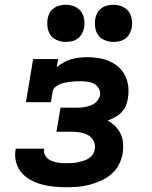

<svg xmlns="http://www.w3.org/2000/svg" viewBox="-20 -778 640 806"><path d="M259 8Q233 8 207 5.5Q181 3 156.5 -3.5Q132 -10 109.5 -22Q87 -34 71 -52.5Q55 -71 48 -96Q41 -121 45 -147Q45 -149 45.5 -150.5Q46 -152 46 -154H165Q165 -153 165 -152.5Q165 -152 165 -151Q163 -141 167 -131Q171 -121 178.5 -114Q186 -107 196 -103Q206 -99 216.5 -96.5Q227 -94 237.5 -93.5Q248 -93 259 -93Q271 -93 282.5 -93.5Q294 -94 305.5 -96.5Q317 -99 329 -102.5Q341 -106 351.5 -112.5Q362 -119 369 -129.5Q376 -140 378 -152Q381 -170 373 -186Q365 -202 350 -210.5Q335 -219 317 -222Q299 -225 281 -225H217L234 -326H298Q308 -326 318 -326.5Q328 -327 338 -329Q348 -331 358 -334.5Q368 -338 377 -344Q386 -350 392 -359.5Q398 -369 400 -379Q402 -394 394.5 -407Q387 -420 374.5 -426.5Q362 -433 346.5 -435Q331 -437 316 -437Q305 -437 294.5 -436.5Q284 -436 273.5 -434.5Q263 -433 252.5 -431Q242 -429 231.5 -424.5Q221 -420 212 -412.5Q203 -405 201 -394L194 -349H89L119 -530H224L218 -496Q231 -507 247 -516Q263 -525 279.5 -529.5Q296 -534 313 -536Q330 -538 347 -538Q371 -538 395 -534Q419 -530 440.5 -520.5Q462 -511 479 -495.5Q496 -480 506 -459Q516 -438 518.5 -414Q521 -390 517 -366Q515 -350 508.5 -334.5Q502 -319 490 -306.5Q478 -294 463 -286Q448 -278 432 -272Q450 -262 464 -248Q478 -234 486.5 -216Q495 -198 496.5 -176.5Q498 -155 495 -134Q491 -110 479 -87Q467 -64 447.5 -47Q428 -30 404 -19.5Q380 -9 356 -2.5Q332 4 307.5 6Q283 8 259 8ZM456 -602Q438 -602 420.5 -609Q403 -616 393 -629.5Q383 -643 380 -661.5Q377 -680 380 -699Q382 -712 388.5 -724Q395 -736 406.5 -744Q418 -752 431 -755Q444 -758 456 -758Q475 -758 492 -751Q509 -744 519.5 -730.5Q530 -717 533 -698.5Q536 -680 533 -661Q530 -648 523.5 -636Q517 -624 506 -616Q495 -608 482 -605Q469 -602 456 -602ZM256 -602Q238 -602 220.5 -609Q203 -616 193 -629.5Q183 -643 180 -661.5Q177 -680 180 -699Q182 -712 188.5 -724Q195 -736 206.5 -744Q218 -752 231 -755Q244 -758 256 -758Q275 -758 292 -751Q309 -744 319.5 -730.5Q330 -717 333 -698.5Q336 -680 333 -661Q330 -648 323.5 -636Q317 -624 306 -616Q295 -608 282 -605Q269 -602 256 -602Z"/></svg>

Font: Iosevka Slab Extended
Style: Bold Italic
Weight: 700
Width: 7
Italic angle: -9°
Monospace: yes
Designer: Belleve Invis
Foundry: Belleve Invis
Version: Version 11.1.0; ttfautohint (v1.8.3)